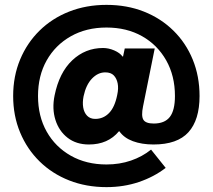

<svg xmlns="http://www.w3.org/2000/svg" viewBox="-20 -654 874 788"><path d="M417 114Q334 114 264 86.5Q194 59 142.5 8.5Q91 -42 62.5 -110.5Q34 -179 34 -260Q34 -341 62.5 -409.5Q91 -478 142.5 -528.5Q194 -579 264 -606.5Q334 -634 417 -634Q501 -634 570.5 -606.5Q640 -579 691.5 -528.5Q743 -478 771 -409.5Q799 -341 799 -260Q799 -162 753.5 -111.5Q708 -61 610 -61Q562 -61 525.5 -74.5Q489 -88 470 -115H468Q423 -61 345 -61Q293 -61 257.5 -88.5Q222 -116 207.5 -162Q193 -208 204 -262Q223 -356 276.5 -406.5Q330 -457 403 -457Q426 -457 449 -447Q472 -437 483 -422H485L492 -455H615L567 -217Q559 -178 568.5 -162.5Q578 -147 611 -147Q656 -147 677 -174Q698 -201 698 -260Q698 -343 662 -406.5Q626 -470 563 -505.5Q500 -541 417 -541Q334 -541 270.5 -505Q207 -469 171.5 -406Q136 -343 136 -260Q136 -177 171.5 -114Q207 -51 270.5 -15Q334 21 417 21Q471 21 517.5 5Q564 -11 600 -40L660 35Q612 72 550 93Q488 114 417 114ZM371 -166Q404 -166 427.5 -190Q451 -214 461 -264Q467 -291 463 -311.5Q459 -332 447 -344.5Q435 -357 412 -357Q382 -357 357.5 -331.5Q333 -306 323 -259Q318 -234 321.5 -213Q325 -192 337.5 -179Q350 -166 371 -166Z"/></svg>

Font: M PLUS 2 ExtraBold
Style: Regular
Weight: 800
Version: Version 1.001